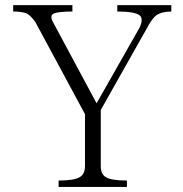

<svg xmlns="http://www.w3.org/2000/svg" viewBox="-20 -739 726 760"><path d="M211.9 1H482.4V-24.4Q419.9 -24.4 398.4 -38.1Q378.9 -49.8 378.9 -81.1V-303.7L558.6 -622.1Q581.1 -665 597.7 -677.7Q620.1 -693.4 658.2 -693.4V-718.8H444.3V-693.4Q512.7 -693.4 532.2 -678.7Q548.8 -666 533.2 -630.9L362.3 -330.1L190.4 -650.4Q175.8 -675.8 191.4 -684.6Q209 -693.4 266.6 -693.4V-718.8H32.2V-693.4Q66.4 -693.4 85.9 -685.5Q101.6 -677.7 120.1 -651.4L316.4 -287.1V-82Q316.4 -49.8 295.9 -38.1Q274.4 -24.4 211.9 -24.4Z"/></svg>

Font: Batang
Style: Regular
Weight: 400
Version: Version 2.21